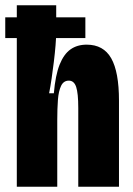

<svg xmlns="http://www.w3.org/2000/svg" viewBox="-34 -711 505 731"><path d="M-14 -645H291V-566H-14ZM30 0V-313V-691H180V-591Q180 -569 177.5 -538.5Q175 -508 171 -475.5Q167 -443 162.5 -412Q158 -381 153 -356H171Q177 -425 193 -465Q209 -505 234.5 -523Q260 -541 296 -541Q360 -541 389.5 -489Q419 -437 419 -328V0H264V-300Q264 -356 256 -380Q248 -404 228 -404Q208 -404 198.5 -384Q189 -364 186.5 -330.5Q184 -297 184 -254V0Z"/></svg>

Font: Bricolage Grotesque 48pt Condensed ExtraBold
Style: Regular
Weight: 800
Width: 3
Designer: Mathieu Triay
Foundry: Atelier Triay
Version: Version 1.001;gftools[0.9.33.dev8+g029e19f]